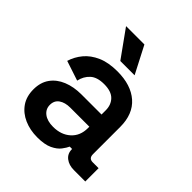

<svg xmlns="http://www.w3.org/2000/svg" viewBox="-196 -828 969 969"><g transform="rotate(45 288.5 -343.0)"><path d="M226 14Q174 14 132 -4.5Q90 -23 65.5 -58Q41 -93 41 -144Q41 -194 65.5 -228Q90 -262 133 -279.5Q176 -297 231 -297H374V-327Q374 -366 350 -390.5Q326 -415 275 -415Q225 -415 199.5 -391.5Q174 -368 166 -331L60 -366Q72 -405 98.5 -437Q125 -469 169 -488.5Q213 -508 277 -508Q374 -508 429.5 -459.5Q485 -411 485 -319V-125Q485 -95 513 -95H555V0H474Q438 0 415 -18Q392 -36 392 -67V-69H375Q369 -55 354 -35Q339 -15 308.5 -0.5Q278 14 226 14ZM245 -80Q302 -80 338 -112.5Q374 -145 374 -200V-210H238Q201 -210 178 -194Q155 -178 155 -147Q155 -117 179 -98.5Q203 -80 245 -80ZM250 -555 146 -700H277L352 -555Z"/></g></svg>

Font: Space Grotesk SemiBold
Style: Regular
Weight: 600
Designer: Florian Karsten
Foundry: Florian Karsten
Version: Version 2.000